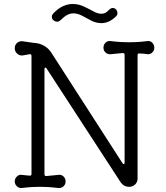

<svg xmlns="http://www.w3.org/2000/svg" viewBox="-20 -931 835 963"><path d="M489 -815Q462 -815 438 -827.5Q414 -840 392 -852Q370 -864 347 -864Q333 -864 318 -856.5Q303 -849 286 -832Q276 -822 266 -822Q258 -822 250 -828Q240 -835 240 -847Q240 -854 245 -861Q271 -889 296 -900Q321 -911 344 -911Q373 -911 398 -899.5Q423 -888 445 -876Q469 -862 489 -862Q510 -862 527 -882Q536 -891 546 -891Q553 -891 560 -886Q569 -877 569 -865Q569 -856 563 -850Q528 -815 489 -815ZM88 12Q75 13 64.5 3Q54 -7 54 -21Q54 -35 64.5 -45.5Q75 -56 88 -54Q97 -53 107.5 -52Q118 -51 129 -50H131Q138 -50 138 -59V-650Q138 -661 128 -659L94 -653Q78 -651 66 -662Q54 -673 54 -689Q54 -706 66 -716Q78 -726 94 -724Q107 -722 121 -720Q135 -718 149 -716Q177 -715 200 -702Q223 -689 236 -669L594 -113Q597 -108 600 -108Q605 -108 605 -116V-656Q605 -665 596 -665L534 -659Q520 -658 509.5 -667.5Q499 -677 499 -692Q499 -707 509.5 -717Q520 -727 534 -725Q570 -721 590 -720Q610 -719 627 -719Q647 -719 666.5 -720Q686 -721 720 -725Q734 -727 744 -716.5Q754 -706 754 -692Q754 -678 744 -668Q734 -658 720 -659Q711 -661 700.5 -661.5Q690 -662 679 -663H677Q670 -663 670 -654V-35Q670 -18 658 -6Q646 6 628 6Q601 6 585 -17L214 -587Q211 -592 208 -592Q203 -592 203 -584V-57Q203 -48 212 -48L274 -54Q288 -56 298.5 -46Q309 -36 309 -21Q309 -6 298.5 3.5Q288 13 274 12Q238 8 218 7Q198 6 181 6Q162 6 142.5 7Q123 8 88 12Z"/></svg>

Font: Kiwi Maru Light
Style: Regular
Weight: 300
Designer: Hiroki-Chan
Version: Version 1.100